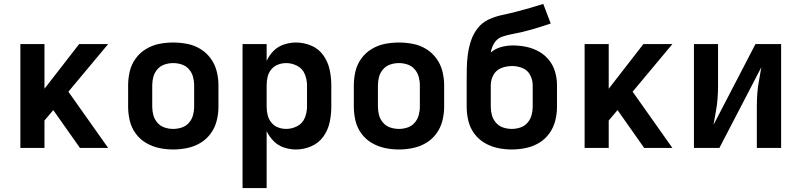

<svg xmlns="http://www.w3.org/2000/svg" viewBox="-20 -755 4072 980"><path d="M84 0H207V-140L252 -193L388 0H532L329 -287L532 -530H384L207 -302V-530H84Z M864 8Q900 8 936 0.5Q972 -7 1003 -25.5Q1034 -44 1055.5 -73.5Q1077 -103 1086 -138.5Q1095 -174 1095 -210V-320Q1095 -356 1086 -391.5Q1077 -427 1055.5 -456.5Q1034 -486 1003 -505Q972 -524 936 -531Q900 -538 864 -538Q828 -538 792.5 -531Q757 -524 725.5 -505Q694 -486 672.5 -456.5Q651 -427 642.5 -391.5Q634 -356 634 -320V-210Q634 -174 642.5 -138.5Q651 -103 672.5 -73.5Q694 -44 725.5 -25.5Q757 -7 792.5 0.5Q828 8 864 8ZM864 -97Q842 -97 820.5 -104Q799 -111 784 -128Q769 -145 763 -166.5Q757 -188 757 -210V-320Q757 -342 763 -363.5Q769 -385 784 -402Q799 -419 820.5 -426Q842 -433 864 -433Q886 -433 907.5 -426Q929 -419 944 -402Q959 -385 965 -363.5Q971 -342 971 -320V-210Q971 -188 965 -166.5Q959 -145 944 -128Q929 -111 907.5 -104Q886 -97 864 -97Z M1218 205H1341V-86Q1354 -58 1376.5 -35Q1399 -12 1429.5 -2Q1460 8 1491 8Q1531 8 1569 -8.5Q1607 -25 1630.5 -58Q1654 -91 1662.5 -130.5Q1671 -170 1671 -210V-320Q1671 -360 1662.5 -399.5Q1654 -439 1630.5 -472.5Q1607 -506 1569 -522Q1531 -538 1491 -538Q1460 -538 1429.5 -528Q1399 -518 1376.5 -495.5Q1354 -473 1341 -444V-530H1218ZM1441 -97Q1420 -97 1399.5 -104.5Q1379 -112 1365 -129.5Q1351 -147 1346 -168Q1341 -189 1341 -210V-320Q1341 -342 1346 -363Q1351 -384 1365 -401Q1379 -418 1399.5 -425.5Q1420 -433 1441 -433Q1470 -433 1497 -419Q1524 -405 1535.5 -377Q1547 -349 1547 -320V-210Q1547 -181 1535.5 -153Q1524 -125 1497 -111Q1470 -97 1441 -97Z M2016 8Q2052 8 2088 0.5Q2124 -7 2155 -25.5Q2186 -44 2207.5 -73.5Q2229 -103 2238 -138.5Q2247 -174 2247 -210V-320Q2247 -356 2238 -391.5Q2229 -427 2207.5 -456.5Q2186 -486 2155 -505Q2124 -524 2088 -531Q2052 -538 2016 -538Q1980 -538 1944.5 -531Q1909 -524 1877.5 -505Q1846 -486 1824.5 -456.5Q1803 -427 1794.5 -391.5Q1786 -356 1786 -320V-210Q1786 -174 1794.5 -138.5Q1803 -103 1824.5 -73.5Q1846 -44 1877.5 -25.5Q1909 -7 1944.5 0.5Q1980 8 2016 8ZM2016 -97Q1994 -97 1972.5 -104Q1951 -111 1936 -128Q1921 -145 1915 -166.5Q1909 -188 1909 -210V-320Q1909 -342 1915 -363.5Q1921 -385 1936 -402Q1951 -419 1972.5 -426Q1994 -433 2016 -433Q2038 -433 2059.5 -426Q2081 -419 2096 -402Q2111 -385 2117 -363.5Q2123 -342 2123 -320V-210Q2123 -188 2117 -166.5Q2111 -145 2096 -128Q2081 -111 2059.5 -104Q2038 -97 2016 -97Z M2592 8Q2628 8 2664 0.5Q2700 -7 2731 -25.5Q2762 -44 2783.5 -73.5Q2805 -103 2814 -138.5Q2823 -174 2823 -210V-320Q2823 -354 2813.5 -387.5Q2804 -421 2782.5 -448Q2761 -475 2730.5 -492Q2700 -509 2666 -516Q2632 -523 2598 -523Q2568 -523 2538 -515Q2508 -507 2485 -487Q2489 -513 2503 -535.5Q2517 -558 2541.5 -567Q2566 -576 2591.5 -580.5Q2617 -585 2642.5 -591Q2668 -597 2692.5 -604Q2717 -611 2742 -619Q2767 -627 2791 -635L2753 -735Q2718 -724 2683.5 -714Q2649 -704 2614 -695Q2579 -686 2543.5 -678.5Q2508 -671 2475 -656Q2442 -641 2419 -612Q2396 -583 2384.5 -548.5Q2373 -514 2368 -478Q2363 -442 2362.5 -406Q2362 -370 2362 -334Q2362 -330 2362 -326.5Q2362 -323 2362 -320V-210Q2362 -174 2370.5 -138.5Q2379 -103 2400.5 -73.5Q2422 -44 2453.5 -25.5Q2485 -7 2520.5 0.5Q2556 8 2592 8ZM2592 -97Q2570 -97 2548.5 -104Q2527 -111 2512 -128Q2497 -145 2491 -166.5Q2485 -188 2485 -210V-320Q2485 -348 2499 -373Q2513 -398 2539.5 -408Q2566 -418 2594 -418Q2621 -418 2647 -407.5Q2673 -397 2686 -372Q2699 -347 2699 -320V-210Q2699 -188 2693 -166.5Q2687 -145 2672 -128Q2657 -111 2635.5 -104Q2614 -97 2592 -97Z M2964 0H3087V-140L3132 -193L3268 0H3412L3209 -287L3412 -530H3264L3087 -302V-530H2964Z M3522 0H3652L3866 -412Q3861 -379 3854.5 -346Q3848 -313 3845.5 -279.5Q3843 -246 3843 -212V0H3967V-530H3836L3622 -118Q3627 -151 3633.5 -184Q3640 -217 3642.5 -250.5Q3645 -284 3645 -318V-530H3522Z"/></svg>

Font: Iosevka Sparkle
Style: Bold
Weight: 700
Designer: Belleve Invis
Foundry: Belleve Invis
Version: Version 4.5.0; ttfautohint (v1.8.3)